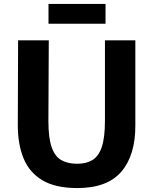

<svg xmlns="http://www.w3.org/2000/svg" viewBox="-20 -948 778 976"><path d="M373 8Q262.5 8 196.2 -31.2Q130 -70.5 100.2 -142Q70.5 -213.5 70.5 -311.5L72 -743H228L226 -334Q226 -246.5 242.8 -199.2Q259.5 -152 292.2 -133.8Q325 -115.5 372.5 -115.5Q418 -115.5 449.5 -134.2Q481 -153 497.2 -200.5Q513.5 -248 513.5 -334V-743H668V-309Q668 -158 596.5 -75Q525 8 373 8ZM226.5 -827.5V-928H516.5V-827.5Z"/></svg>

Font: Merriweather Sans
Style: Bold
Weight: 700
Designer: Eben Sorkin
Foundry: Eben Sorkin
Version: Version 1.008; ttfautohint (v1.7.19-72a1) -l 8 -r 50 -G 200 